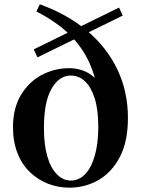

<svg xmlns="http://www.w3.org/2000/svg" viewBox="-20 -851 656 887"><path d="M300 16Q249 16 202.5 -2Q156 -20 119 -55Q82 -90 61 -143Q40 -196 40 -264Q40 -350 76 -411Q112 -472 171.5 -504Q231 -536 299 -536Q359 -536 402.5 -504Q446 -472 469 -410L436 -399Q425 -491 392 -563Q359 -635 299.5 -693Q240 -751 148 -798L164 -831Q290 -786 381.5 -709.5Q473 -633 522 -530.5Q571 -428 571 -306Q571 -197 533.5 -125.5Q496 -54 434.5 -19Q373 16 300 16ZM307 -17Q345 -17 373.5 -46.5Q402 -76 418 -132Q434 -188 434 -265Q434 -346 417 -398Q400 -450 372 -476Q344 -502 307 -502Q253 -502 218 -441Q183 -380 183 -259Q183 -183 198.5 -129Q214 -75 242.5 -46Q271 -17 307 -17ZM153 -586 136 -623 530 -816 547 -779Z"/></svg>

Font: Noto Serif TC ExtraLight
Style: Bold
Weight: 700
Version: Version 2.002-H1;hotconv 1.1.0;makeotfexe 2.6.0